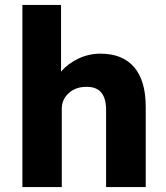

<svg xmlns="http://www.w3.org/2000/svg" viewBox="-20 -760 675 780"><path d="M71 0V-740H228V-469Q256 -502 298.5 -522Q341 -542 388 -542Q478 -542 525 -487Q572 -432 572 -326V0H411V-313Q411 -410 329 -407Q287 -407 259 -381.5Q231 -356 231 -318V0Z"/></svg>

Font: Lexend
Style: Bold
Weight: 700
Designer: Bonnie Shaver-Troup, Thomas Jockin
Foundry: Lexend
Version: Version 1.007; ttfautohint (v1.8.3)